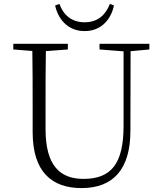

<svg xmlns="http://www.w3.org/2000/svg" viewBox="-20 -947 828 982"><path d="M262 -919C275 -857 321 -788 413 -788C505 -788 550 -857 563 -919L542 -927C520 -870 479 -833 413 -833C347 -833 304 -870 284 -927ZM397 15C559 15 647 -81 647 -278L648 -723H612V-303C612 -109 548 -32 407 -32C288 -32 213 -99 213 -286V-387C213 -502 213 -613 215 -723H145C147 -612 147 -500 147 -387V-271C147 -67 246 15 397 15ZM48 -694 175 -684H194L327 -694V-723H48ZM489 -694 618 -684H636L744 -694V-723H489Z"/></svg>

Font: Source Han Serif TW VF
Style: Regular
Weight: 250
Designer: Ryoko NISHIZUKA 西塚涼子 (kana & ideographs); Frank Grießhammer (Latin, Greek & Cyrillic); Wenlong ZHANG 张文龙 (bopomofo); San
Foundry: Adobe
Version: Version 2.002;hotconv 1.1.0;makeotfexe 2.6.0